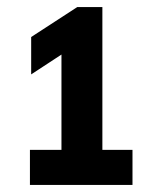

<svg xmlns="http://www.w3.org/2000/svg" viewBox="-20 -830 429 542"><path d="M64.5 -308V-407H153.5V-676L68 -620V-725.5L198 -810H269V-407H354V-308Z"/></svg>

Font: Encode Sans Condensed Condensed
Style: Bold
Weight: 700
Width: 3
Designer: Multiple Designers
Foundry: Impallari Type
Version: Version 3.000; ttfautohint (v1.8.3) -l 8 -r 50 -G 200 -x 14 